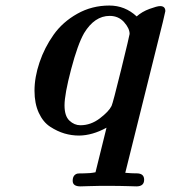

<svg xmlns="http://www.w3.org/2000/svg" viewBox="-20 -476 614 690"><path d="M104 -149.9Q104 -198.7 122.1 -252Q140.1 -305.2 172.6 -351.1Q205.1 -397 257.6 -426.5Q310.1 -456.1 373 -456.1Q429.2 -456.1 471.2 -417Q490.2 -434.1 517.6 -444.1Q544.9 -454.1 555.2 -454.1Q574.2 -454.1 574.2 -436Q574.2 -431.2 538.1 -288.1L430.2 145Q454.1 147 466.8 147H471.2Q498 147 498 169.9Q498 193.8 470.2 193.8Q467.3 193.8 439.7 192.9Q412.1 191.9 359.9 191.9H341.8Q323.7 191.9 299.3 192.9Q274.9 193.8 269 193.8Q241.2 193.8 241.2 173.8Q241.2 152.8 257.8 147.9Q261.7 147 282.2 147Q304.2 147 323.2 143.1L362.8 -17.1Q312 10.7 264.2 11.2Q237.3 11.2 211.7 3.7Q186 -3.9 160.4 -20.5Q134.8 -37.1 119.4 -70.6Q104 -104 104 -149.9ZM211.9 -97.2Q211.9 -59.1 229.5 -42.5Q247.1 -25.9 269 -25.9Q306.2 -25.9 338.6 -50.5Q371.1 -75.2 380.9 -95.2Q385.7 -105 415.8 -227.5Q445.8 -350.1 445.8 -354Q445.8 -374 425.8 -396.5Q405.8 -418.9 374 -418.9Q319.8 -418.9 282.2 -356.9Q259.3 -316.9 235.6 -227.1Q211.9 -137.2 211.9 -97.2Z"/></svg>

Font: CMU Serif
Style: BoldItalic
Weight: 700
Italic angle: -14.04°
Version: Version 0.7.0